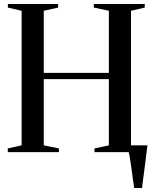

<svg xmlns="http://www.w3.org/2000/svg" viewBox="-20 -763 766 963"><path d="M653 180Q649.5 157.5 646 131.5Q642.5 105.5 639 79.8Q635.5 54 632 32.2Q628.5 10.5 625 -2.5L599.5 -34H719.5Q717 -14 714.2 7.8Q711.5 29.5 708.8 52.2Q706 75 703 97.2Q700 119.5 697.2 140.5Q694.5 161.5 692.5 180ZM88.5 -34V-709L19.5 -725V-743H271.5V-725L199.5 -709V-397.5H526V-709L450.5 -725V-743H706V-725L637 -709V-34L706.5 -18.5V0H454V-18.5L526 -34V-366H199.5V-34L275.5 -18.5V0H19V-18.5Z"/></svg>

Font: Merriweather 144pt
Style: Regular
Weight: 400
Version: Version 2.100